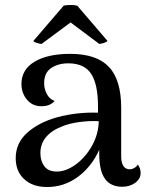

<svg xmlns="http://www.w3.org/2000/svg" viewBox="-20 -739 593 770"><path d="M544 -45Q544 -22 522.5 -6Q501 10 470 10Q424 10 401 -22Q378 -54 378 -122V-138Q347 -70 292 -29.5Q237 11 169 11Q111 11 77 -20.5Q43 -52 43 -105Q43 -165 89 -206.5Q135 -248 210 -269Q290 -290 373 -287V-312Q373 -401 345.5 -443Q318 -485 254 -485Q213 -485 185 -466Q157 -447 157 -405Q157 -383 167.5 -362.5Q178 -342 199 -334Q181 -313 146 -313Q110 -313 88 -339.5Q66 -366 66 -402Q66 -460 118.5 -491.5Q171 -523 262 -523Q367 -523 416.5 -471Q466 -419 466 -307V-113Q466 -60 501 -60Q509 -60 518 -65Q527 -70 533 -79Q544 -63 544 -45ZM376 -253Q339 -255 298 -249.5Q257 -244 229 -232Q187 -216 164.5 -189Q142 -162 142 -125Q142 -93 158 -72Q174 -51 208 -51Q245 -51 284 -79.5Q323 -108 349 -154.5Q375 -201 376 -253ZM114 -575 235 -716Q244 -719 264 -719Q281 -719 290 -716L411 -575Q409 -571 397.5 -567Q386 -563 378 -563L263 -649L147 -563Q139 -563 127 -567Q115 -571 114 -575Z"/></svg>

Font: Arima Madurai Medium
Style: Regular
Weight: 500
Designer: Joana Correia and Natanael Gama
Foundry: NDISCOVER
Version: Version 1.020